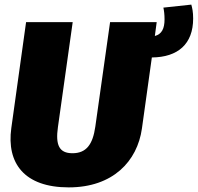

<svg xmlns="http://www.w3.org/2000/svg" viewBox="-20 -792 857 832"><path d="M817 -712C817 -740 813 -758 809 -772L688 -759C691 -745 693 -729 693 -708C693 -668 681 -644 651 -636L659 -696H457L393 -243C382 -166 354 -128 294 -128C236 -128 220 -164 231 -241L295 -696H93L29 -237C8 -85 85 20 278 20C469 20 575 -93 595 -235L638 -543C751 -544 817 -601 817 -712Z"/></svg>

Font: Fira Sans Heavy
Style: Italic
Weight: 900
Italic angle: -8°
Designer: bBox Type GmbH & Carrois Corporate GbR & Edenspiekermann AG
Foundry: bBox Type GmbH & Carrois Corporate GbR & Edenspiekermann AG
Version: Version 4.301;PS 004.301;hotconv 1.0.88;makeotf.lib2.5.64775